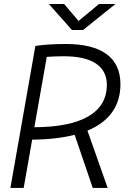

<svg xmlns="http://www.w3.org/2000/svg" viewBox="-20 -918 626 938"><path d="M30.8 0H95.7L137.2 -235.8C217.3 -236.3 286.6 -244.6 344.7 -259.3L433.1 0H505.9L407.2 -279.8C513.7 -323.7 568.4 -399.9 568.4 -506.8C568.4 -636.2 477.1 -703.1 301.8 -703.1C242.2 -703.1 190.4 -699.7 152.8 -693.4ZM147.9 -296.4 208.5 -640.1C233.4 -642.1 261.7 -643.1 292.5 -643.1C430.2 -643.1 502 -594.7 502 -503.4C502 -368.7 380.4 -297.4 147.9 -296.4ZM331.5 -771.5H386.2L543.9 -898.4H463.4L363.8 -815.4L293.5 -898.4H218.8Z"/></svg>

Font: Cascadia Mono PL Light
Style: Italic
Weight: 300
Italic angle: -10°
Monospace: yes
Designer: Aaron Bell
Foundry: Saja Typeworks
Version: Version 2404.023